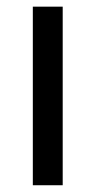

<svg xmlns="http://www.w3.org/2000/svg" viewBox="-20 -548 287 568"><path d="M165.5 0H77.1V-528.3H165.5Z"/></svg>

Font: Robert Sans Medium
Style: Regular
Weight: 500
Designer: Christian Robertson (extended by Adam Twardoch)
Foundry: Google
Version: Version 12.135;April 2, 2019;FontCreator 11.5.0.2425 64-bit;